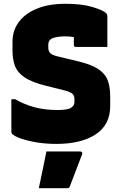

<svg xmlns="http://www.w3.org/2000/svg" viewBox="-20 -740 640 1014"><path d="M325 -720Q412 -720 468.5 -703Q525 -686 541 -670Q547 -664 547 -652V-492H380Q370 -492 370 -503V-544Q350 -548 326 -548Q287 -548 261 -539.5Q235 -531 235 -503V-489Q235 -471 244.5 -460Q254 -449 289 -441L389 -417Q458 -401 495.5 -377.5Q533 -354 547.5 -319Q562 -284 562 -231V-180Q562 -81 485.5 -30.5Q409 20 277 20Q222 20 174 12Q126 4 91.5 -8Q57 -20 44 -33Q40 -37 40 -45V-216H60Q109 -188 162.5 -173.5Q216 -159 285 -159Q338 -159 355.5 -171Q373 -183 373 -199V-219Q373 -233 363.5 -243.5Q354 -254 319 -263L227 -286Q148 -305 109 -332Q70 -359 58 -394.5Q46 -430 46 -472V-519Q46 -579 79.5 -624Q113 -669 175.5 -694.5Q238 -720 325 -720ZM225 60H404Q410 60 413 64Q416 68 414 74Q397 120 382 157.5Q367 195 349 244Q348 248 344.5 251Q341 254 334 254H185Q196 201 205.5 156.5Q215 112 225 60Z"/></svg>

Font: Recursive Mn Lnr St Blk
Style: Regular
Weight: 900
Monospace: yes
Version: Version 1.079;hotconv 1.0.112;makeotfexe 2.5.65598; ttfautoh